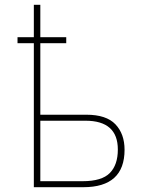

<svg xmlns="http://www.w3.org/2000/svg" viewBox="-20 -780 598 800"><path d="M148 -760H121V-625H53V-600H121V0H327Q499 0 499 -156Q499 -222 461 -262Q423 -302 340 -302H148V-600H256V-625H148ZM336 -277Q471 -277 471 -157Q471 -93 437.5 -59Q404 -25 324 -25H148V-277Z"/></svg>

Font: Noto Sans Display Thin
Style: Regular
Weight: 250
Designer: Monotype Design Team
Foundry: Monotype Imaging Inc.
Version: Version 1.900